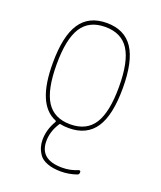

<svg xmlns="http://www.w3.org/2000/svg" viewBox="-139 -619 778 927"><g transform="rotate(20 250.0 -155.0)"><path d="M370.6 -449.7Q332 -509.8 249 -509.8Q166 -509.8 127.4 -449.7Q88.9 -389.6 88.9 -259.8Q88.9 -129.9 127.4 -69.8Q166 -9.8 249 -9.8Q332 -9.8 370.6 -69.8Q409.2 -129.9 409.2 -259.8Q409.2 -389.6 370.6 -449.7ZM176.8 -2.9Q68.4 -46.9 69.3 -259.8Q69.3 -397.5 113.3 -463.9Q157.2 -530.3 249 -530.3Q340.8 -530.3 384.8 -464.4Q428.7 -398.4 428.7 -260.3Q428.7 -122.1 384.8 -56.2Q340.8 9.8 249 9.8Q223.6 9.8 207 5.9Q202.1 3.9 199.2 8.8Q168.9 55.7 168.9 105.5Q168.9 200.2 284.2 200.2Q326.2 200.2 364.3 183.6Q368.2 182.6 371.1 184.6Q374 186.5 374 191.4Q374 203.1 364.3 206.1Q325.2 219.7 284.2 219.7Q243.2 219.7 213.9 208.5Q184.6 197.3 171.9 178.2Q159.2 159.2 154.3 141.6Q149.4 124 149.4 105.5Q149.4 53.7 178.7 3.9Q179.7 2.9 179.2 0.5Q178.7 -2 176.8 -2.9Z"/></g></svg>

Font: Rounded Mgen+ 1m thin
Style: Regular
Weight: 100
Designer: [Source Han Sans]
Ryoko NISHIZUKA  (kana & ideographs); Paul D. Hunt (Latin, Greek & Cyrillic); Wenlong ZHANG  (bopomofo
Version: Version 1.059.20150602